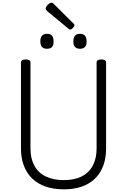

<svg xmlns="http://www.w3.org/2000/svg" viewBox="-20 -1398 951 1437"><path d="M458 19Q381 19 322 -1.5Q263 -22 221.5 -61.5Q180 -101 158.5 -158Q137 -215 137 -288V-930Q137 -942 146 -947.5Q155 -953 173 -953Q191 -953 199.5 -947.5Q208 -942 208 -930V-287Q208 -212 237 -158.5Q266 -105 322 -77.5Q378 -50 458 -50Q537 -50 591.5 -77.5Q646 -105 674.5 -158.5Q703 -212 703 -287V-930Q703 -942 711.5 -947.5Q720 -953 738 -953Q774 -953 774 -930V-288Q774 -191 736.5 -122Q699 -53 628.5 -17Q558 19 458 19ZM332 -1033Q307 -1033 294.5 -1046.5Q282 -1060 282 -1088Q282 -1117 294.5 -1131Q307 -1145 332 -1145Q357 -1145 369 -1131Q381 -1117 381 -1088Q382 -1060 369.5 -1046.5Q357 -1033 332 -1033ZM579 -1033Q554 -1033 541.5 -1046.5Q529 -1060 529 -1088Q529 -1117 541.5 -1131Q554 -1145 579 -1145Q603 -1145 615.5 -1131Q628 -1117 628 -1088Q629 -1060 616 -1046.5Q603 -1033 579 -1033ZM505 -1177Q501 -1177 497.5 -1179.5Q494 -1182 489 -1186L333 -1315Q326 -1322 324 -1326Q322 -1330 322 -1335Q322 -1343 329.5 -1353Q337 -1363 347 -1370.5Q357 -1378 365 -1378Q371 -1378 375 -1375Q379 -1372 383 -1368L529 -1223Q535 -1218 536 -1215Q537 -1212 537 -1209Q537 -1200 525.5 -1188.5Q514 -1177 505 -1177Z"/></svg>

Font: Playwrite US Modern Light
Style: Regular
Weight: 300
Designer: Veronika Burian, José Scaglione
Foundry: TypeTogether
Version: Version 1.003